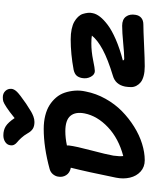

<svg xmlns="http://www.w3.org/2000/svg" viewBox="138 -1178 1050 1366"><g transform="rotate(-90 663.0 -495.0)"><path d="M653.8 -1000Q681.6 -1000 699 -981.7Q716.3 -963.4 713.9 -937Q711.4 -918.5 692.9 -899.2Q674.3 -879.9 607.9 -834Q565.4 -806.6 551 -798.1Q536.6 -789.6 517.1 -782.2Q497.6 -774.9 478 -774.9Q448.2 -774.9 429.7 -786.6Q411.1 -798.3 397 -824.2Q382.8 -849.1 364.5 -868.9Q346.2 -888.7 334.5 -897.7Q322.8 -906.7 316.2 -919.4Q309.6 -932.1 313 -949.2Q316.4 -970.2 336.4 -983.2Q356.4 -996.1 382.8 -996.1Q420.9 -996.1 448 -979Q475.1 -961.9 505.9 -916Q553.7 -955.1 583.3 -974.1Q612.8 -993.2 624.8 -996.6Q636.7 -1000 653.8 -1000ZM206.1 9.8Q158.2 9.8 125.7 -19.5Q93.3 -48.8 82.3 -95.5Q71.3 -142.1 82 -194.8Q124 -402.3 152.8 -516.1Q116.2 -522.9 99.6 -549.6Q83 -576.2 89.8 -608.9Q93.3 -627.9 107.2 -644.3Q121.1 -660.6 144 -667Q297.9 -709 429.2 -709Q480 -709 523.2 -698.2Q566.4 -687.5 597.7 -667.7Q628.9 -647.9 652.1 -620.6Q675.3 -593.3 686.5 -559.8Q697.8 -526.4 700.9 -488.3Q704.1 -450.2 694.8 -409.2Q680.7 -336.4 643.3 -269.5Q606 -202.6 555.2 -152.8Q504.4 -103 444.6 -65.7Q384.8 -28.3 323.2 -9.3Q261.7 9.8 206.1 9.8ZM238.8 -213.9Q232.4 -169.4 235.8 -143.1Q360.8 -176.3 440.9 -252Q521 -327.6 539.1 -418Q551.8 -482.9 521.7 -519Q491.7 -555.2 412.1 -555.2Q364.3 -555.2 311 -543.9V-529.8Q304.7 -478.5 276.1 -371.1Q247.6 -263.7 238.8 -213.9ZM874 9.8Q835 9.8 805.9 2Q776.9 -5.9 760.7 -19Q744.6 -32.2 735.4 -50Q726.1 -67.9 726.3 -88.1Q726.6 -108.4 730 -129.9Q744.1 -199.2 807.1 -216.8Q925.3 -252.9 992.9 -289.3Q1060.5 -325.7 1092.8 -366.2Q1073.7 -370.1 1037.1 -370.1Q979.5 -370.1 918.9 -357.7Q858.4 -345.2 840.8 -345.2Q815.4 -345.2 799.8 -374Q784.2 -402.8 791 -438Q795.9 -461.9 808.8 -475.8Q821.8 -489.7 849.1 -496.1Q961.9 -517.1 1065.9 -517.1Q1106 -517.1 1138.2 -510.3Q1170.4 -503.4 1190.9 -491.7Q1211.4 -480 1226.3 -464.4Q1241.2 -448.7 1246.8 -431.2Q1252.4 -413.6 1254.6 -395Q1256.8 -376.5 1252 -358.9Q1247.1 -334.5 1226.8 -308.3Q1206.5 -282.2 1168.9 -253.7Q1131.3 -225.1 1065.9 -196.5Q1000.5 -168 916 -146Q917.5 -136.2 929.2 -136.2Q964.4 -136.2 1040.3 -143.6Q1116.2 -150.9 1163.1 -150.9Q1208 -150.9 1228 -123.5Q1248 -96.2 1240.2 -54.2Q1235.8 -28.8 1218.3 -14.4Q1200.7 0 1170.9 0Q1132.8 0 1027.8 4.9Q922.9 9.8 874 9.8Z"/></g></svg>

Font: Shantell Sans Normal
Style: Bold Italic
Weight: 700
Italic angle: -11.31°
Designer: Stephen Nixon, Anya Danilova, Shantell Martin
Foundry: Arrow Type
Version: Version 1.006;[559af2be0]